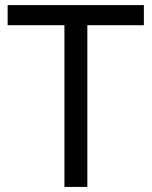

<svg xmlns="http://www.w3.org/2000/svg" viewBox="-20 -785 596 754"><path d="M323 -51H233V-686H10V-765H545V-686H323Z"/></svg>

Font: Noto Sans Tamil UI
Style: Regular
Weight: 400
Designer: Jelle Bosma - Monotype Design Team
Foundry: Monotype Imaging Inc.
Version: Version 2.004